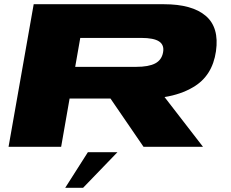

<svg xmlns="http://www.w3.org/2000/svg" viewBox="-20 -695 1092 909"><path d="M20.5 0 139.5 -675H756Q889.5 -675 954 -620Q1018.5 -565 1002.5 -452.5Q985.5 -335 894 -282Q836.5 -248 759 -235.5L941 0H659.5L503 -228.5H309.5L269.5 0ZM336 -378.5H624.5Q684 -378.5 714.8 -394.8Q745.5 -411 752 -447Q758.5 -482 733.2 -498.8Q708 -515.5 648.5 -515.5H360ZM288.7 194.2 396 25.7H535.9L373.3 194.2Z"/></svg>

Font: Anybody UltraExpanded ExtraBold
Style: Italic
Weight: 800
Width: 9
Italic angle: -10°
Designer: Tyler Finck
Foundry: Etcetera Type Company
Version: Version 1.010; ttfautohint (v1.8.3) -l 8 -r 50 -G 200 -x 14 